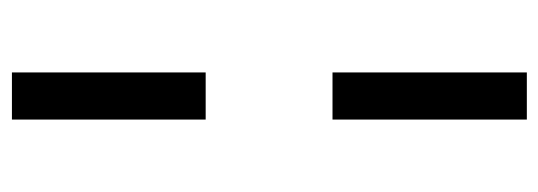

<svg xmlns="http://www.w3.org/2000/svg" viewBox="-318 -428 925 330"><g transform="rotate(-90 145.0 -262.5)"><path d="M105 -372V-705H186V-372ZM105 180V-154H186V180Z"/></g></svg>

Font: Nunito Sans 9pt
Style: Regular
Weight: 400
Version: Version 3.101;gftools[0.9.27]